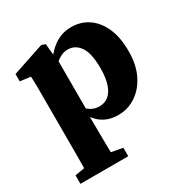

<svg xmlns="http://www.w3.org/2000/svg" viewBox="-168 -638 958 998"><g transform="rotate(-30 311.0 -139.0)"><path d="M30 226V175L128 158H223L317 175V226ZM86 226Q87 183 87.5 144.5Q88 106 88 71Q88 36 88 3V-269Q88 -296 88 -314Q88 -332 87.5 -348.5Q87 -365 86 -385L23 -393V-437L214 -501L237 -493L245 -411L250 -399V-85L246 -74L247 5Q247 37 247.5 72Q248 107 248.5 145Q249 183 250 226ZM381 15Q344 15 315 3.5Q286 -8 264 -30Q242 -52 223 -85H192L199 -156Q229 -117 255.5 -95Q282 -73 318 -73Q349 -73 372 -91Q395 -109 408 -147Q421 -185 421 -243Q421 -332 393.5 -372Q366 -412 321 -412Q295 -412 272 -398Q249 -384 229.5 -364.5Q210 -345 193 -328L185 -401H224Q247 -434 273 -457Q299 -480 329 -492Q359 -504 395 -504Q451 -504 495.5 -474.5Q540 -445 566 -387.5Q592 -330 592 -246Q592 -165 563 -106.5Q534 -48 486 -16.5Q438 15 381 15Z"/></g></svg>

Font: Source Serif 4 18pt
Style: Bold
Weight: 700
Designer: Frank Grießhammer
Foundry: Adobe Systems Incorporated
Version: Version 4.004;hotconv 1.0.116;makeotfexe 2.5.65601